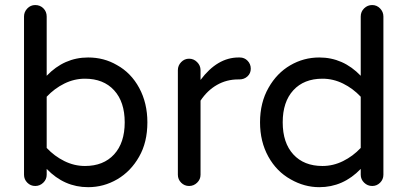

<svg xmlns="http://www.w3.org/2000/svg" viewBox="-20 -739 1632 769"><path d="M167 -62.5V-39.1Q167 -20.5 153.3 -7.3Q139.6 5.9 121.1 5.9Q102.5 5.9 89.4 -7.3Q76.2 -20.5 76.2 -39.1V-672.9Q76.2 -691.4 89.4 -705.1Q102.5 -718.8 121.1 -718.8Q140.6 -718.8 153.8 -705.6Q167 -692.4 167 -672.9V-435.5Q237.3 -508.8 333 -508.8Q396.5 -508.8 448.2 -478.5Q504.9 -447.3 537.6 -386.7Q570.3 -326.2 570.3 -249Q570.3 -168.9 537.1 -111.3Q503.9 -52.7 449.7 -21Q395.5 10.7 333 10.7Q237.3 10.7 167 -62.5ZM479.5 -249Q479.5 -331.1 437 -377.4Q394.5 -423.8 320.3 -423.8Q277.3 -423.8 237.8 -404.3Q198.2 -384.8 167 -351.6V-146.5Q198.2 -113.3 237.8 -93.8Q277.3 -74.2 320.3 -74.2Q394.5 -74.2 437 -120.6Q479.5 -167 479.5 -249Z M692.4 -39.1V-458Q692.4 -476.6 705.6 -490.2Q718.8 -503.9 737.3 -503.9Q755.9 -503.9 769.5 -490.2Q783.2 -476.6 783.2 -458V-418.9Q850.6 -508.8 935.5 -508.8H940.4Q959 -508.8 971.7 -495.6Q984.4 -482.4 984.4 -463.9Q984.4 -445.3 971.2 -433.1Q958 -420.9 938.5 -420.9H933.6Q887.7 -420.9 849.1 -398.9Q810.5 -377 783.2 -335.9V-39.1Q783.2 -20.5 769.5 -7.3Q755.9 5.9 737.3 5.9Q718.8 5.9 705.6 -7.3Q692.4 -20.5 692.4 -39.1Z M1144.5 -20.5Q1087.9 -51.8 1054.7 -111.8Q1021.5 -171.9 1021.5 -249Q1021.5 -328.1 1055.7 -387.7Q1088.9 -446.3 1142.6 -477.5Q1196.3 -508.8 1258.8 -508.8Q1354.5 -508.8 1424.8 -435.5V-672.9Q1424.8 -692.4 1438.5 -705.6Q1452.1 -718.8 1470.7 -718.8Q1489.3 -718.8 1502.4 -705.1Q1515.6 -691.4 1515.6 -672.9V-39.1Q1515.6 -20.5 1502.4 -7.3Q1489.3 5.9 1470.7 5.9Q1452.1 5.9 1438.5 -7.3Q1424.8 -20.5 1424.8 -39.1V-62.5Q1354.5 10.7 1258.8 10.7Q1199.2 10.7 1144.5 -20.5ZM1424.8 -146.5V-351.6Q1393.6 -384.8 1354 -404.3Q1314.5 -423.8 1271.5 -423.8Q1197.3 -423.8 1154.8 -377.4Q1112.3 -331.1 1112.3 -249Q1112.3 -167 1154.8 -120.6Q1197.3 -74.2 1271.5 -74.2Q1314.5 -74.2 1354 -93.8Q1393.6 -113.3 1424.8 -146.5Z"/></svg>

Font: jf-openhuninn-1.0
Style: Regular
Weight: 400
Designer: [Kosugi Maru]
      Designed by Motoya company      

      [Varela Round]
      Joe Prince(Latin component); Avraham Co
Foundry: justfont CO.,LTD.
Version: 1.0